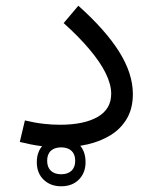

<svg xmlns="http://www.w3.org/2000/svg" viewBox="-20 -511 535 671"><path d="M193.8 4Q216.7 4 229.8 16Q242.8 28 242.8 50.7Q242.8 73.5 229.7 85.8Q216.6 98 193.8 98Q170.9 98 157.8 85.8Q144.8 73.5 144.8 50.7Q144.8 27.9 157.8 15.9Q170.7 4 193.8 4ZM193.8 -29.6Q156.5 -29.6 132.6 -6.1Q108.6 17.3 108.6 55.7Q108.6 94 132.5 117Q156.4 140 193.8 140Q232.5 140 255.7 116.5Q279 93.1 279 55.7Q279 16.4 255.9 -6.6Q232.9 -29.6 193.8 -29.6ZM444.3 -182.6Q444.3 -253.9 396.4 -330.3Q348.4 -406.6 253.8 -491L202.5 -430.3Q255.8 -382.5 293 -338.2Q330.3 -294 349.4 -255.1Q368.6 -216.1 368.6 -183.3Q368.6 -129.4 320.9 -102.2Q273.2 -75 189.5 -75Q161.1 -75 131 -78.5Q101 -81.9 67 -90.1L49.2 -15Q86.5 -5.5 121.8 -0.7Q157.2 4 190.6 4Q240.5 4 286.1 -6.5Q331.7 -16.9 367.4 -39.2Q403 -61.5 423.7 -97Q444.3 -132.4 444.3 -182.6Z"/></svg>

Font: Estedad VF
Style: Regular
Weight: 100
Designer: Amin Abedi
Version: Version 7.3